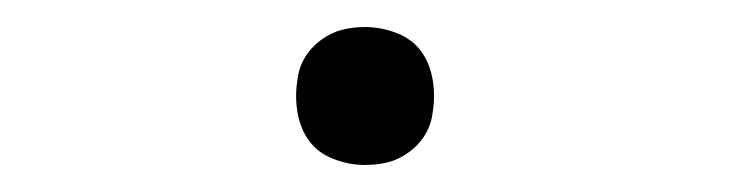

<svg xmlns="http://www.w3.org/2000/svg" viewBox="-20 -411 540 142"><path d="M250 -289Q238 -289 226.5 -293.5Q215 -298 208.5 -307Q202 -316 200 -328Q198 -340 200 -352Q201 -361 205.5 -368.5Q210 -376 217.5 -381.5Q225 -387 233 -389Q241 -391 250 -391Q262 -391 273.5 -386.5Q285 -382 291.5 -373Q298 -364 300 -352Q302 -340 300 -328Q299 -319 294.5 -311.5Q290 -304 282.5 -298.5Q275 -293 267 -291Q259 -289 250 -289Z"/></svg>

Font: Iosevka Curly Slab Extralight
Style: Italic
Weight: 200
Italic angle: -9°
Monospace: yes
Designer: Belleve Invis
Foundry: Belleve Invis
Version: Version 22.1.2; ttfautohint (v1.8.4)